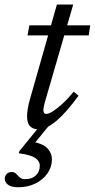

<svg xmlns="http://www.w3.org/2000/svg" viewBox="-54 -550 410 830"><path d="M65 -397 73 -440.5H336L329.5 -397ZM141.5 -113.5Q139 -104.5 137.2 -97.2Q135.5 -90 134.5 -84.2Q133.5 -78.5 133.5 -74.5Q133.5 -65.5 136.8 -61.5Q140 -57.5 146 -57.5Q156.5 -57.5 174.8 -69Q193 -80.5 216.2 -101.8Q239.5 -123 264.5 -153.5L285.5 -136.5Q261.5 -103 238.2 -76.2Q215 -49.5 193 -30.2Q171 -11 150.8 -1Q130.5 9 112 9Q89.5 9 76.2 -4Q63 -17 63 -48Q63 -61.5 66 -80Q69 -98.5 76 -123L192 -530.5H262.5ZM25 259.5Q-6 259.5 -19.8 248.2Q-33.5 237 -33.5 223.5Q-33.5 211.5 -25.5 202.5Q-17.5 193.5 -3 193.5Q8.5 193.5 15.5 201.2Q22.5 209 31 216.8Q39.5 224.5 55.5 224.5Q84 224.5 101 208.2Q118 192 118 166.5Q118 146 97.8 132.5Q77.5 119 27 112.5L30 103L132 -22.5H170.5L67 104L81.5 61.5Q133 71 151.8 92Q170.5 113 170.5 138.5Q170.5 172 151.2 199.5Q132 227 99.2 243.2Q66.5 259.5 25 259.5Z"/></svg>

Font: Newsreader 16pt 16pt
Style: Italic
Weight: 400
Italic angle: -17°
Version: Version 1.003